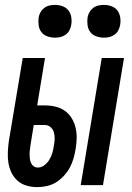

<svg xmlns="http://www.w3.org/2000/svg" viewBox="-20 -757 540 785"><path d="M310 0 396 -520H487L401 0ZM132 8Q110 8 89 2Q68 -4 52.5 -17.5Q37 -31 27.5 -50Q18 -69 14.5 -90.5Q11 -112 12 -134.5Q13 -157 16 -179L73 -520H164L132 -326H164Q186 -326 207 -321Q228 -316 245 -304Q262 -292 273 -274Q284 -256 289 -235Q294 -214 293.5 -192Q293 -170 289 -147Q286 -128 280.5 -109Q275 -90 265.5 -72Q256 -54 241 -38Q226 -22 209 -11.5Q192 -1 172 3.5Q152 8 132 8ZM135 -72Q149 -72 161.5 -81.5Q174 -91 182 -104.5Q190 -118 194 -132Q198 -146 200 -160Q203 -174 203.5 -188Q204 -202 200.5 -215Q197 -228 187 -237Q177 -246 163 -246H118L105 -166Q104 -156 102.5 -146.5Q101 -137 101 -127.5Q101 -118 102 -109Q103 -100 106.5 -91.5Q110 -83 117.5 -77.5Q125 -72 135 -72ZM405 -603Q389 -603 373.5 -608.5Q358 -614 349 -626Q340 -638 338 -654Q336 -670 338 -686Q340 -697 346 -707.5Q352 -718 361.5 -725Q371 -732 382.5 -734.5Q394 -737 405 -737Q421 -737 436 -731.5Q451 -726 460 -714Q469 -702 471.5 -686Q474 -670 471 -654Q469 -643 463.5 -632.5Q458 -622 448 -615Q438 -608 427 -605.5Q416 -603 405 -603ZM205 -603Q189 -603 173.5 -608.5Q158 -614 149 -626Q140 -638 138 -654Q136 -670 138 -686Q140 -697 146 -707.5Q152 -718 161.5 -725Q171 -732 182.5 -734.5Q194 -737 205 -737Q221 -737 236 -731.5Q251 -726 260 -714Q269 -702 271.5 -686Q274 -670 271 -654Q269 -643 263.5 -632.5Q258 -622 248 -615Q238 -608 227 -605.5Q216 -603 205 -603Z"/></svg>

Font: Iosevka Curly Medium
Style: Italic
Weight: 500
Italic angle: -9°
Monospace: yes
Designer: Belleve Invis
Foundry: Belleve Invis
Version: Version 22.1.2; ttfautohint (v1.8.4)